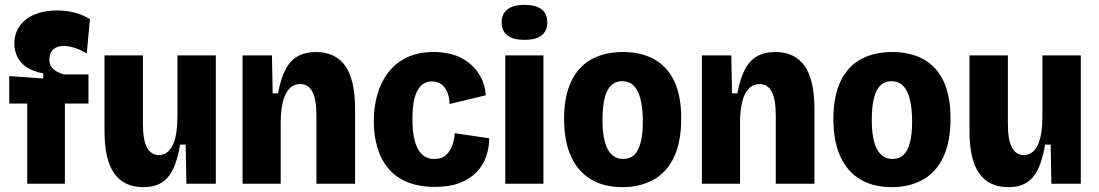

<svg xmlns="http://www.w3.org/2000/svg" viewBox="-20 -756 4522 790"><path d="M92 0V-330H18V-443L158 -433V-454Q114 -462 88 -480.5Q62 -499 50.5 -524Q39 -549 39 -576Q39 -618 61 -649Q83 -680 122.5 -696.5Q162 -713 214 -713Q256 -713 291 -703Q326 -693 350 -677L337 -536Q315 -550 289 -558.5Q263 -567 242 -567Q215 -567 199 -552.5Q183 -538 183 -511Q183 -492 192 -480Q201 -468 214 -461.5Q227 -455 241 -450H344V-330H247V0Z M570 14Q490 14 450 -42.5Q410 -99 410 -217V-528H568V-247Q568 -181 584.5 -149.5Q601 -118 634 -118Q653 -118 667.5 -129Q682 -140 691.5 -160.5Q701 -181 705.5 -210.5Q710 -240 710 -278V-528H868V-219V0H747L744 -161H721Q711 -99 692 -60Q673 -21 643.5 -3.5Q614 14 570 14Z M978 0V-324V-528H1099L1102 -372H1124Q1135 -432 1154.5 -469.5Q1174 -507 1205 -524.5Q1236 -542 1279 -542Q1360 -542 1400.5 -485Q1441 -428 1441 -307V0H1282V-280Q1282 -347 1265.5 -378.5Q1249 -410 1216 -410Q1188 -410 1170 -390.5Q1152 -371 1143.5 -335.5Q1135 -300 1135 -251V0Z M1769 13Q1704 13 1656.5 -6.5Q1609 -26 1578.5 -62Q1548 -98 1533 -148Q1518 -198 1518 -257Q1518 -317 1533 -368.5Q1548 -420 1578.5 -459Q1609 -498 1655 -520Q1701 -542 1764 -542Q1830 -542 1876 -518.5Q1922 -495 1948.5 -455Q1975 -415 1979 -364L1830 -328Q1829 -358 1819.5 -379Q1810 -400 1794 -410.5Q1778 -421 1757 -421Q1737 -421 1722.5 -411.5Q1708 -402 1697.5 -383Q1687 -364 1682 -335Q1677 -306 1677 -266Q1677 -213 1686.5 -176.5Q1696 -140 1716 -121Q1736 -102 1767 -102Q1798 -102 1816 -119Q1834 -136 1842 -160.5Q1850 -185 1851 -208L1993 -187Q1993 -150 1981 -114Q1969 -78 1942.5 -49.5Q1916 -21 1873.5 -4Q1831 13 1769 13Z M2059 0V-528H2216V0ZM2138 -592Q2091 -592 2067.5 -610.5Q2044 -629 2044 -664Q2044 -699 2068 -717.5Q2092 -736 2138 -736Q2185 -736 2208.5 -717.5Q2232 -699 2232 -664Q2232 -629 2208.5 -610.5Q2185 -592 2138 -592Z M2541 14Q2465 14 2411.5 -18Q2358 -50 2329.5 -112.5Q2301 -175 2301 -266Q2301 -360 2330.5 -421.5Q2360 -483 2414.5 -512.5Q2469 -542 2543 -542Q2618 -542 2672 -512Q2726 -482 2754.5 -421.5Q2783 -361 2783 -269Q2783 -172 2753 -109Q2723 -46 2668 -16Q2613 14 2541 14ZM2544 -102Q2572 -102 2589.5 -118.5Q2607 -135 2616 -169.5Q2625 -204 2625 -256Q2625 -311 2615.5 -348Q2606 -385 2587.5 -403.5Q2569 -422 2539 -422Q2513 -422 2495 -405Q2477 -388 2468 -352.5Q2459 -317 2459 -263Q2459 -180 2481 -141Q2503 -102 2544 -102Z M2868 0V-324V-528H2989L2992 -372H3014Q3025 -432 3044.5 -469.5Q3064 -507 3095 -524.5Q3126 -542 3169 -542Q3250 -542 3290.5 -485Q3331 -428 3331 -307V0H3172V-280Q3172 -347 3155.5 -378.5Q3139 -410 3106 -410Q3078 -410 3060 -390.5Q3042 -371 3033.5 -335.5Q3025 -300 3025 -251V0Z M3649 14Q3573 14 3519.5 -18Q3466 -50 3437.5 -112.5Q3409 -175 3409 -266Q3409 -360 3438.5 -421.5Q3468 -483 3522.5 -512.5Q3577 -542 3651 -542Q3726 -542 3780 -512Q3834 -482 3862.5 -421.5Q3891 -361 3891 -269Q3891 -172 3861 -109Q3831 -46 3776 -16Q3721 14 3649 14ZM3652 -102Q3680 -102 3697.5 -118.5Q3715 -135 3724 -169.5Q3733 -204 3733 -256Q3733 -311 3723.5 -348Q3714 -385 3695.5 -403.5Q3677 -422 3647 -422Q3621 -422 3603 -405Q3585 -388 3576 -352.5Q3567 -317 3567 -263Q3567 -180 3589 -141Q3611 -102 3652 -102Z M4129 14Q4049 14 4009 -42.5Q3969 -99 3969 -217V-528H4127V-247Q4127 -181 4143.5 -149.5Q4160 -118 4193 -118Q4212 -118 4226.5 -129Q4241 -140 4250.5 -160.5Q4260 -181 4264.5 -210.5Q4269 -240 4269 -278V-528H4427V-219V0H4306L4303 -161H4280Q4270 -99 4251 -60Q4232 -21 4202.5 -3.5Q4173 14 4129 14Z"/></svg>

Font: Bricolage Grotesque SemiCondensed ExtraBold
Style: Regular
Weight: 800
Width: 4
Designer: Mathieu Triay
Foundry: Atelier Triay
Version: Version 1.001;gftools[0.9.33.dev8+g029e19f]